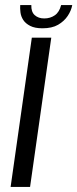

<svg xmlns="http://www.w3.org/2000/svg" viewBox="-20 -740 306 760"><path d="M22 0 106 -591H183L99 0ZM148 -628Q118 -628 99.5 -637.5Q81 -647 72 -661Q63 -675 61 -691Q59 -707 60 -720H104Q103 -693 117.5 -680Q132 -667 155 -667Q179 -667 197 -679.5Q215 -692 222 -720H266Q262 -698 248 -677Q234 -656 210 -642Q186 -628 148 -628Z"/></svg>

Font: Alumni Sans Medium
Style: Italic
Weight: 500
Italic angle: -8°
Designer: Robert E. Leuschke
Foundry: Robert E. Leuschke
Version: Version 1.016